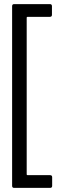

<svg xmlns="http://www.w3.org/2000/svg" viewBox="-20 -794 340 935"><path d="M39 111V-764Q39 -774 49 -774H223Q233 -774 233 -764V-722Q233 -712 223 -712H114Q110 -712 110 -708V55Q110 59 114 59H224Q234 59 234 69V111Q234 121 224 121H49Q39 121 39 111Z"/></svg>

Font: Barlow Semi Condensed
Style: Regular
Weight: 400
Width: 4
Designer: Jeremy Tribby
Foundry: Tribby Type
Version: Version 1.408;December 10, 2018;FontCreator 11.5.0.2430 64-b